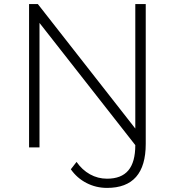

<svg xmlns="http://www.w3.org/2000/svg" viewBox="-20 -720 854 938"><path d="M692 -700V-17Q692 198 503 198Q449 198 402.5 174Q356 150 326 107L354 71Q381 110 419.5 131.5Q458 153 503 153Q573 153 607 112.5Q641 72 641 -11L173 -608V0H122V-700H165L641 -92V-700Z"/></svg>

Font: Montserrat Atlas Light
Style: Regular
Weight: 300
Designer: Julieta Ulanovsky
Foundry: Julieta Ulanovsky
Version: Version 7.200